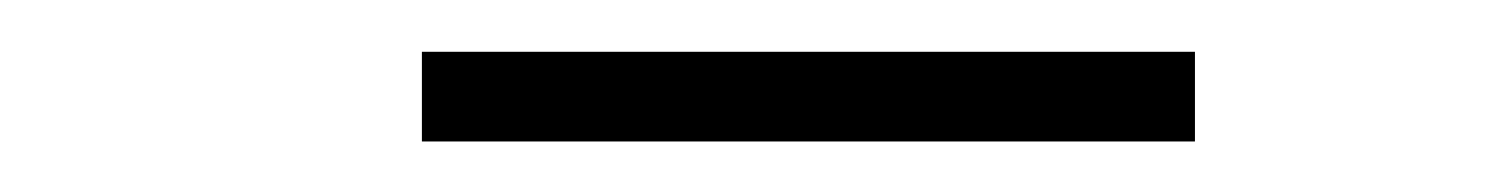

<svg xmlns="http://www.w3.org/2000/svg" viewBox="-20 -750 593 76"><path d="M147 -694V-729.5H453V-694Z"/></svg>

Font: Encode Sans SemiExpanded ExtraLight
Style: Regular
Weight: 250
Width: 6
Designer: Multiple Designers
Foundry: Impallari Type
Version: Version 3.002